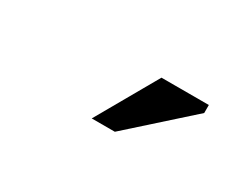

<svg xmlns="http://www.w3.org/2000/svg" viewBox="-35 -873 569 446"><g transform="rotate(30 250.0 -650.5)"><path d="M214 -569 307 -732H434V-710.5L276 -569Z"/></g></svg>

Font: Newsreader Caption
Style: Regular
Weight: 400
Designer: Hugues Gentile
Foundry: Production Type
Version: Version 1.001